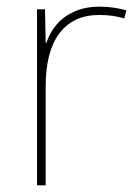

<svg xmlns="http://www.w3.org/2000/svg" viewBox="-20 -556 415 576"><path d="M278 -536Q302 -536 321.5 -533Q341 -530 359 -525L353 -501Q334 -506 317.5 -508.5Q301 -511 278 -511Q236 -511 206 -496Q176 -481 156 -453Q136 -425 126.5 -385.5Q117 -346 117 -297V0H91V-528H115L117 -427H119Q129 -458 150 -482.5Q171 -507 203.5 -521.5Q236 -536 278 -536Z"/></svg>

Font: Noto Sans Hebrew Thin
Style: Regular
Weight: 250
Designer: Monotype Design Team
Foundry: Monotype Imaging Inc.
Version: Version 2.003